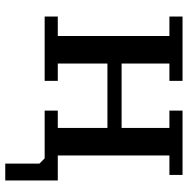

<svg xmlns="http://www.w3.org/2000/svg" viewBox="-12 -553 715 731"><g transform="rotate(90 345.5 -187.5)"><path d="M401 0V-50H467V-239H222V-50H288V0H43V-50H117V-475H43V-525H288V-475H222V-293H467V-475H401V-525H646V-475H572V-50H667V150H603V20L583 0Z"/></g></svg>

Font: PT Serif Caption
Style: Regular
Weight: 400
Designer: A.Korolkova, O.Umpeleva, V.Yefimov
Foundry: ParaType Ltd
Version: Version 1.000W OFL